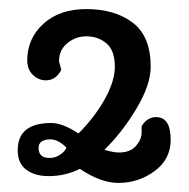

<svg xmlns="http://www.w3.org/2000/svg" viewBox="-20 -836 416 423"><path d="M324 -578Q356 -578 356 -528Q356 -485 320.5 -459Q285 -433 241 -433Q202 -433 156 -464Q124 -448 87 -448Q57 -448 38 -462Q19 -476 19 -505Q19 -565 93 -565Q118 -565 153 -542Q188 -577 210.5 -617Q233 -657 233 -689Q233 -725 214.5 -740.5Q196 -756 170 -756Q147 -756 128.5 -741Q110 -726 110 -701L115 -682Q103 -659 81 -659Q65 -659 52.5 -671Q40 -683 40 -703Q40 -751 75.5 -783.5Q111 -816 170 -816Q233 -816 272.5 -786Q312 -756 312 -689Q312 -649 280.5 -596.5Q249 -544 210 -506Q230 -500 242 -500Q267 -500 279.5 -514.5Q292 -529 292 -544V-558Q304 -578 324 -578ZM126 -511 124 -513Q122 -515 119 -517.5Q116 -520 112 -522.5Q108 -525 102.5 -527Q97 -529 92 -529Q65 -529 65 -510Q65 -488 89 -488Q101 -488 110.5 -494Q120 -500 123.5 -505.5Q127 -511 126 -511Z"/></svg>

Font: Sofia
Style: Regular
Weight: 400
Designer: Paula Nazal and Daniel Hernndez
Foundry: Paula Nazal, Daniel Hernndez
Version: Version 1.001